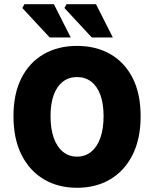

<svg xmlns="http://www.w3.org/2000/svg" viewBox="-20 -880 732 912"><path d="M346 12Q256 12 188 -28.5Q120 -69 82 -145Q44 -221 44 -328Q44 -435 82 -509.5Q120 -584 188 -623Q256 -662 346 -662Q436 -662 504 -623Q572 -584 610 -509.5Q648 -435 648 -328Q648 -221 610 -145Q572 -69 504 -28.5Q436 12 346 12ZM346 -136Q385 -136 413.5 -159.5Q442 -183 457 -226Q472 -269 472 -328Q472 -387 457 -428.5Q442 -470 413.5 -492Q385 -514 346 -514Q307 -514 278.5 -492Q250 -470 235 -428.5Q220 -387 220 -328Q220 -269 235 -226Q250 -183 278.5 -159.5Q307 -136 346 -136ZM216 -702 86 -842 96 -860H236L316 -702ZM416 -702 286 -842 296 -860H436L516 -702Z"/></svg>

Font: Source Sans 3 ExtraLight Black
Style: Regular
Weight: 900
Version: Version 3.052;hotconv 1.1.0;makeotfexe 2.6.0